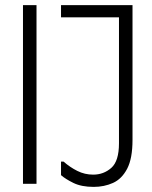

<svg xmlns="http://www.w3.org/2000/svg" viewBox="-20 -720 594 752"><path d="M70 -700H123V0H70ZM499 -172Q499 -99 478 -59Q457 -19 422.5 -3.5Q388 12 347 12Q299 12 267.5 -3.5Q236 -19 219 -34V-87H229Q254 -65 283 -50.5Q312 -36 345 -36Q386 -36 416 -62.5Q446 -89 446 -159V-700H499ZM219 -700H472V-652H219Z"/></svg>

Font: Phudu Light
Style: Regular
Weight: 300
Version: Version 1.005;gftools[0.9.23]